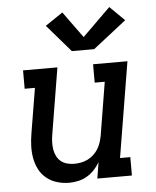

<svg xmlns="http://www.w3.org/2000/svg" viewBox="-55 -819 709 874"><g transform="rotate(-5 300.0 -382.5)"><path d="M226 8Q198 8 171 0Q144 -8 123 -25Q102 -42 89.5 -66Q77 -90 72 -117.5Q67 -145 68 -173.5Q69 -202 74 -231L108 -436H61V-520H218L168 -217Q165 -200 164.5 -183Q164 -166 166.5 -150Q169 -134 176 -119.5Q183 -105 195 -95Q207 -85 223 -80.5Q239 -76 256 -76Q272 -76 287.5 -79Q303 -82 317.5 -89Q332 -96 344.5 -107.5Q357 -119 365.5 -132.5Q374 -146 379 -161.5Q384 -177 387 -192L427 -436H381V-520H538L466 -84H513V0H355L367 -74Q356 -55 341 -39Q326 -23 307 -12Q288 -1 267 3.5Q246 8 226 8ZM290 -588 182 -713 262 -767 349 -647 477 -773 544 -707 392 -588Z"/></g></svg>

Font: Iosevka Etoile Medium Oblique
Style: Regular
Weight: 500
Italic angle: -9°
Designer: Belleve Invis
Foundry: Belleve Invis
Version: Version 15.5.2; ttfautohint (v1.8.4)